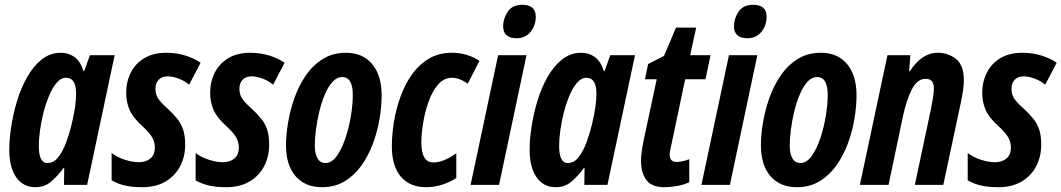

<svg xmlns="http://www.w3.org/2000/svg" viewBox="-20 -777 4461 807"><path d="M128.9 9.8Q77.1 9.8 48.1 -32Q19 -73.7 19 -147.9Q19 -191.9 27.3 -245.8Q35.6 -299.8 52.2 -354.2Q68.8 -408.7 94.7 -454.1Q120.6 -499.5 155.8 -527.3Q190.9 -555.2 235.8 -555.2Q269 -555.2 293.7 -536.9Q318.4 -518.6 331.1 -478H334L357.9 -544.9H461.9L346.2 0H249L250 -70.8H247.1Q220.7 -35.2 193.6 -12.7Q166.5 9.8 128.9 9.8ZM179.2 -91.8Q206.1 -91.8 225.6 -117.2Q245.1 -142.6 258.5 -179.9Q272 -217.3 280.8 -252.9Q292 -300.3 295.9 -330.1Q299.8 -359.9 299.8 -383.8Q299.8 -450.2 257.8 -450.2Q236.8 -450.2 219 -429.9Q201.2 -409.7 187.3 -377Q173.3 -344.2 163.3 -305.7Q153.3 -267.1 148.2 -229.7Q143.1 -192.4 143.1 -164.1Q143.1 -91.8 179.2 -91.8Z M578.1 9.8Q533.2 9.8 502.7 2.2Q472.2 -5.4 449.2 -19V-133.8Q473.1 -115.7 505.1 -105.5Q537.1 -95.2 563 -95.2Q593.3 -95.2 612.1 -110.8Q630.9 -126.5 630.9 -157.2Q630.9 -177.2 621.1 -196.8Q611.3 -216.3 578.1 -247.1Q539.1 -282.2 524.7 -314.9Q510.3 -347.7 510.3 -386.2Q510.3 -433.1 529.5 -471.4Q548.8 -509.8 586.4 -532.5Q624 -555.2 679.2 -555.2Q721.7 -555.2 759.3 -543.5Q796.9 -531.7 823.2 -513.2L774.9 -420.9Q753.4 -439 728.3 -447.5Q703.1 -456.1 685.1 -456.1Q661.1 -456.1 647.2 -442.1Q633.3 -428.2 633.3 -403.8Q633.3 -383.8 642.1 -367.2Q650.9 -350.6 683.1 -321.8Q708 -298.8 724.9 -278.1Q741.7 -257.3 750 -231.7Q758.3 -206.1 758.3 -168.9Q758.3 -118.7 737.1 -78.1Q715.8 -37.6 675.5 -13.9Q635.3 9.8 578.1 9.8Z M931.2 9.8Q886.2 9.8 855.7 2.2Q825.2 -5.4 802.2 -19V-133.8Q826.2 -115.7 858.2 -105.5Q890.1 -95.2 916 -95.2Q946.3 -95.2 965.1 -110.8Q983.9 -126.5 983.9 -157.2Q983.9 -177.2 974.1 -196.8Q964.4 -216.3 931.2 -247.1Q892.1 -282.2 877.7 -314.9Q863.3 -347.7 863.3 -386.2Q863.3 -433.1 882.6 -471.4Q901.9 -509.8 939.5 -532.5Q977.1 -555.2 1032.2 -555.2Q1074.7 -555.2 1112.3 -543.5Q1149.9 -531.7 1176.3 -513.2L1127.9 -420.9Q1106.4 -439 1081.3 -447.5Q1056.2 -456.1 1038.1 -456.1Q1014.2 -456.1 1000.2 -442.1Q986.3 -428.2 986.3 -403.8Q986.3 -383.8 995.1 -367.2Q1003.9 -350.6 1036.1 -321.8Q1061 -298.8 1077.9 -278.1Q1094.7 -257.3 1103 -231.7Q1111.3 -206.1 1111.3 -168.9Q1111.3 -118.7 1090.1 -78.1Q1068.8 -37.6 1028.6 -13.9Q988.3 9.8 931.2 9.8Z M1334 9.8Q1262.2 9.8 1222.2 -36.6Q1182.1 -83 1182.1 -167Q1182.1 -209.5 1190.7 -261Q1199.2 -312.5 1217.3 -364.3Q1235.4 -416 1264.9 -459.2Q1294.4 -502.4 1336.4 -528.8Q1378.4 -555.2 1434.1 -555.2Q1504.9 -555.2 1544.4 -507.6Q1584 -460 1584 -377Q1584 -329.1 1575 -275.9Q1565.9 -222.7 1546.9 -171.9Q1527.8 -121.1 1498.3 -80.1Q1468.8 -39.1 1427.7 -14.6Q1386.7 9.8 1334 9.8ZM1348.1 -91.8Q1374.5 -91.8 1395.8 -121.6Q1417 -151.4 1432.1 -197Q1447.3 -242.7 1455.1 -291.3Q1462.9 -339.8 1462.9 -377.9Q1462.9 -414.1 1452.1 -433.6Q1441.4 -453.1 1418 -453.1Q1395.5 -453.1 1377.2 -432.6Q1358.9 -412.1 1345 -378.9Q1331.1 -345.7 1321.8 -306.9Q1312.5 -268.1 1307.9 -231Q1303.2 -193.8 1303.2 -166Q1303.2 -130.9 1314.5 -111.3Q1325.7 -91.8 1348.1 -91.8Z M1771 9.8Q1701.7 9.8 1664.3 -35.2Q1627 -80.1 1627 -161.1Q1627 -210 1635.7 -264.2Q1644.5 -318.4 1663.1 -370.1Q1681.6 -421.9 1711.2 -463.6Q1740.7 -505.4 1782.5 -530.3Q1824.2 -555.2 1878.9 -555.2Q1944.3 -555.2 1995.1 -521L1945.8 -424.8Q1931.6 -436 1914.1 -443.1Q1896.5 -450.2 1879.9 -450.2Q1845.7 -450.2 1821 -421.4Q1796.4 -392.6 1781 -348.9Q1765.6 -305.2 1758.3 -259Q1751 -212.9 1751 -178.2Q1751 -94.2 1801.8 -94.2Q1844.2 -94.2 1897.9 -132.8V-28.8Q1875 -13.2 1841.1 -1.7Q1807.1 9.8 1771 9.8Z M2151.9 -616.2Q2094.7 -616.2 2094.7 -667Q2094.7 -698.7 2114 -727.8Q2133.3 -756.8 2174.8 -756.8Q2231.9 -756.8 2231.9 -707Q2231.9 -669.9 2210 -643.1Q2188 -616.2 2151.9 -616.2ZM1958 0 2073.7 -544.9H2192.9L2077.6 0Z M2315.9 9.8Q2264.2 9.8 2235.1 -32Q2206.1 -73.7 2206.1 -147.9Q2206.1 -191.9 2214.4 -245.8Q2222.7 -299.8 2239.3 -354.2Q2255.9 -408.7 2281.7 -454.1Q2307.6 -499.5 2342.8 -527.3Q2377.9 -555.2 2422.9 -555.2Q2456.1 -555.2 2480.7 -536.9Q2505.4 -518.6 2518.1 -478H2521L2544.9 -544.9H2648.9L2533.2 0H2436L2437 -70.8H2434.1Q2407.7 -35.2 2380.6 -12.7Q2353.5 9.8 2315.9 9.8ZM2366.2 -91.8Q2393.1 -91.8 2412.6 -117.2Q2432.1 -142.6 2445.6 -179.9Q2459 -217.3 2467.8 -252.9Q2479 -300.3 2482.9 -330.1Q2486.8 -359.9 2486.8 -383.8Q2486.8 -450.2 2444.8 -450.2Q2423.8 -450.2 2406 -429.9Q2388.2 -409.7 2374.3 -377Q2360.4 -344.2 2350.3 -305.7Q2340.3 -267.1 2335.2 -229.7Q2330.1 -192.4 2330.1 -164.1Q2330.1 -91.8 2366.2 -91.8Z M2772 9.8Q2718.8 9.8 2696.5 -20.8Q2674.3 -51.3 2674.3 -100.1Q2674.3 -132.3 2684.1 -181.2L2740.2 -443.8H2690.9L2704.1 -507.8L2771 -542L2821.3 -661.1H2906.2L2880.9 -544.9H2966.3L2945.3 -443.8H2859.9L2801.3 -166Q2798.8 -154.8 2796.9 -144.8Q2794.9 -134.8 2794.9 -127Q2794.9 -96.2 2824.2 -96.2Q2831.5 -96.2 2846.7 -98.9Q2861.8 -101.6 2877 -107.9V-11.2Q2854.5 0 2824.7 4.9Q2794.9 9.8 2772 9.8Z M3122.1 -616.2Q3064.9 -616.2 3064.9 -667Q3064.9 -698.7 3084.2 -727.8Q3103.5 -756.8 3145 -756.8Q3202.1 -756.8 3202.1 -707Q3202.1 -669.9 3180.2 -643.1Q3158.2 -616.2 3122.1 -616.2ZM2928.2 0 3043.9 -544.9H3163.1L3047.9 0Z M3330.1 9.8Q3258.3 9.8 3218.3 -36.6Q3178.2 -83 3178.2 -167Q3178.2 -209.5 3186.8 -261Q3195.3 -312.5 3213.4 -364.3Q3231.4 -416 3261 -459.2Q3290.5 -502.4 3332.5 -528.8Q3374.5 -555.2 3430.2 -555.2Q3501 -555.2 3540.5 -507.6Q3580.1 -460 3580.1 -377Q3580.1 -329.1 3571 -275.9Q3562 -222.7 3543 -171.9Q3523.9 -121.1 3494.4 -80.1Q3464.8 -39.1 3423.8 -14.6Q3382.8 9.8 3330.1 9.8ZM3344.2 -91.8Q3370.6 -91.8 3391.8 -121.6Q3413.1 -151.4 3428.2 -197Q3443.4 -242.7 3451.2 -291.3Q3459 -339.8 3459 -377.9Q3459 -414.1 3448.2 -433.6Q3437.5 -453.1 3414.1 -453.1Q3391.6 -453.1 3373.3 -432.6Q3355 -412.1 3341.1 -378.9Q3327.1 -345.7 3317.9 -306.9Q3308.6 -268.1 3304 -231Q3299.3 -193.8 3299.3 -166Q3299.3 -130.9 3310.5 -111.3Q3321.8 -91.8 3344.2 -91.8Z M3594.2 0 3710 -544.9H3806.2L3801.3 -477.1H3804.2Q3826.7 -513.7 3856.7 -534.4Q3886.7 -555.2 3921.9 -555.2Q3964.8 -555.2 3998 -529.3Q4031.2 -503.4 4031.2 -439Q4031.2 -420.9 4027.8 -397.9Q4024.4 -375 4019 -348.1L3944.8 0H3825.2L3893.1 -319.8Q3897.5 -343.3 3901.4 -365.7Q3905.3 -388.2 3905.3 -404.8Q3905.3 -445.8 3871.1 -445.8Q3835.9 -445.8 3813.2 -402.3Q3790.5 -358.9 3774.9 -287.1L3714.8 0Z M4176.3 9.8Q4131.3 9.8 4100.8 2.2Q4070.3 -5.4 4047.4 -19V-133.8Q4071.3 -115.7 4103.3 -105.5Q4135.3 -95.2 4161.1 -95.2Q4191.4 -95.2 4210.2 -110.8Q4229 -126.5 4229 -157.2Q4229 -177.2 4219.2 -196.8Q4209.5 -216.3 4176.3 -247.1Q4137.2 -282.2 4122.8 -314.9Q4108.4 -347.7 4108.4 -386.2Q4108.4 -433.1 4127.7 -471.4Q4147 -509.8 4184.6 -532.5Q4222.2 -555.2 4277.3 -555.2Q4319.8 -555.2 4357.4 -543.5Q4395 -531.7 4421.4 -513.2L4373 -420.9Q4351.6 -439 4326.4 -447.5Q4301.3 -456.1 4283.2 -456.1Q4259.3 -456.1 4245.4 -442.1Q4231.4 -428.2 4231.4 -403.8Q4231.4 -383.8 4240.2 -367.2Q4249 -350.6 4281.2 -321.8Q4306.2 -298.8 4323 -278.1Q4339.8 -257.3 4348.1 -231.7Q4356.4 -206.1 4356.4 -168.9Q4356.4 -118.7 4335.2 -78.1Q4314 -37.6 4273.7 -13.9Q4233.4 9.8 4176.3 9.8Z"/></svg>

Font: Open Sans Condensed
Style: Bold Italic
Weight: 700
Width: 3
Italic angle: -12°
Designer: Monotype Design Team
Foundry: Monotype Imaging Inc.
Version: Version 3.003; ttfautohint (v1.8.4)